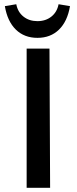

<svg xmlns="http://www.w3.org/2000/svg" viewBox="-20 -888 363 908"><path d="M106 -658H214L217 0H106ZM3 -859 57 -868Q64 -831 91 -809.5Q118 -788 157 -788Q196 -788 223 -809.5Q250 -831 257 -868L311 -859Q299 -787 259 -748Q219 -709 157 -709Q95 -709 55 -748Q15 -787 3 -859Z"/></svg>

Font: Ysabeau Semibold
Style: Regular
Weight: 600
Designer: Christian Thalmann (Catharsis Fonts)
Version: Version 0.003